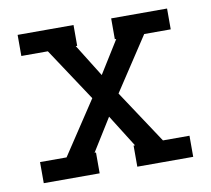

<svg xmlns="http://www.w3.org/2000/svg" viewBox="-64 -591 728 663"><g transform="rotate(-10 300.0 -260.0)"><path d="M38 0V-74H131L254 -260L131 -446H38V-520H234V-447H229L300 -333L371 -447H366V-520H562V-447H469L346 -260L469 -74H562V0H366V-74H371L300 -187L229 -73H234V0Z"/></g></svg>

Font: Iosevka Plex Etoile
Style: Regular
Weight: 400
Designer: Belleve Invis
Foundry: Belleve Invis
Version: Version 25.1.1; ttfautohint (v1.8.4)